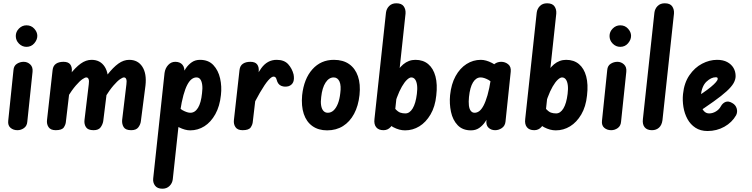

<svg xmlns="http://www.w3.org/2000/svg" viewBox="-20 -792 4575 1168"><path d="M86 0Q61 0 44 -14.5Q27 -29 30 -57L62 -366Q64 -392 83 -404Q102 -416 124 -416Q147 -416 164 -400Q181 -384 178 -355L146 -51Q144 -26 126 -13Q108 0 86 0ZM141 -507Q115 -507 95.5 -526.5Q76 -546 76 -573Q76 -599 95.5 -618.5Q115 -638 141 -638Q170 -638 188.5 -617.5Q207 -597 207 -574Q207 -550 188.5 -528.5Q170 -507 141 -507Z M319 0Q288 0 275.5 -18.5Q263 -37 266 -62L300 -366Q303 -392 320.5 -404Q338 -416 366 -416Q395 -416 407 -400.5Q419 -385 417 -359L381 -53Q380 -35 368.5 -17.5Q357 0 319 0ZM549 0Q515 0 503 -18.5Q491 -37 494 -62L520 -279Q523 -300 519 -310.5Q515 -321 505 -321Q497 -321 481 -310Q465 -299 441.5 -272Q418 -245 388 -197L404 -337Q439 -382 471 -405Q503 -428 537 -428Q590 -428 617 -386Q644 -344 635 -272L608 -55Q605 -36 592.5 -18Q580 0 549 0ZM778 0Q744 0 732.5 -18.5Q721 -37 723 -62L749 -279Q752 -300 748 -310.5Q744 -321 734 -321Q726 -321 710 -310Q694 -299 670.5 -272Q647 -245 617 -197L633 -337Q668 -382 700 -405Q732 -428 766 -428Q819 -428 846 -386Q873 -344 865 -272L837 -55Q835 -36 822 -18Q809 0 778 0Z M968 356Q937 356 923 337Q909 318 912 293L981 -348Q985 -377 1003 -396.5Q1021 -416 1046 -416Q1075 -416 1090 -398Q1105 -380 1101 -348L1031 299Q1028 323 1011 339.5Q994 356 968 356ZM1137 1Q1106 1 1069 -17.5Q1032 -36 1009 -67L1024 -191Q1062 -137 1090.5 -121.5Q1119 -106 1138 -106Q1166 -106 1184.5 -136Q1203 -166 1209 -225Q1213 -255 1210 -276.5Q1207 -298 1198.5 -309.5Q1190 -321 1175 -321Q1160 -321 1146 -310.5Q1132 -300 1119.5 -276.5Q1107 -253 1096 -213.5Q1085 -174 1076 -115L1063 -291Q1073 -308 1084.5 -331.5Q1096 -355 1111 -377Q1126 -399 1147 -413.5Q1168 -428 1197 -428Q1248 -428 1278 -396Q1308 -364 1319 -315Q1330 -266 1324 -214Q1317 -146 1290 -97.5Q1263 -49 1223.5 -24Q1184 1 1137 1Z M1456 0Q1425 0 1412.5 -18.5Q1400 -37 1403 -62L1437 -366Q1440 -392 1457.5 -404Q1475 -416 1503 -416Q1532 -416 1544 -400.5Q1556 -385 1554 -359L1518 -53Q1517 -35 1505.5 -17.5Q1494 0 1456 0ZM1737 -268Q1713 -261 1691.5 -269.5Q1670 -278 1663 -307Q1660 -318 1655.5 -322Q1651 -326 1644 -326Q1632 -326 1612 -303.5Q1592 -281 1561 -228Q1530 -175 1486 -84L1498 -240Q1532 -325 1569 -376.5Q1606 -428 1663 -428Q1709 -428 1733 -401.5Q1757 -375 1766 -339Q1771 -311 1764 -293.5Q1757 -276 1737 -268Z M1970 1Q1917 1 1880.5 -25Q1844 -51 1828 -99Q1812 -147 1818 -213Q1829 -313 1880.5 -370.5Q1932 -428 2011 -428Q2067 -428 2104 -402Q2141 -376 2157.5 -328Q2174 -280 2167 -214Q2160 -148 2134 -99.5Q2108 -51 2066.5 -25Q2025 1 1970 1ZM1974 -106Q1994 -106 2009.5 -120.5Q2025 -135 2035.5 -161.5Q2046 -188 2050 -225Q2053 -247 2052 -265Q2051 -283 2045.5 -295.5Q2040 -308 2031 -314.5Q2022 -321 2010 -321Q1981 -321 1960.5 -289.5Q1940 -258 1934 -202Q1930 -173 1933.5 -151Q1937 -129 1947.5 -117.5Q1958 -106 1974 -106Z M2313 0Q2283 0 2268.5 -18Q2254 -36 2258 -68L2328 -715Q2331 -739 2347.5 -755.5Q2364 -772 2391 -772Q2423 -772 2436 -753.5Q2449 -735 2447 -709L2378 -68Q2374 -39 2356.5 -19.5Q2339 0 2313 0ZM2444 1Q2409 1 2373 -18Q2337 -37 2317 -67L2333 -200Q2363 -154 2381.5 -133Q2400 -112 2414.5 -107Q2429 -102 2446 -102Q2472 -102 2490.5 -132.5Q2509 -163 2516 -221Q2520 -252 2517 -274.5Q2514 -297 2505 -309Q2496 -321 2482 -321Q2471 -321 2456 -307Q2441 -293 2425 -265.5Q2409 -238 2394.5 -198.5Q2380 -159 2370 -107L2376 -320Q2400 -373 2433 -400.5Q2466 -428 2507 -428Q2554 -428 2585 -402Q2616 -376 2629 -327.5Q2642 -279 2634 -211Q2627 -143 2599 -95.5Q2571 -48 2531 -23.5Q2491 1 2444 1Z M2845 1Q2794 1 2764 -30.5Q2734 -62 2723.5 -111.5Q2713 -161 2718 -213Q2725 -281 2751.5 -329Q2778 -377 2818 -402.5Q2858 -428 2905 -428Q2936 -428 2973 -409Q3010 -390 3032 -360L3018 -235Q2981 -290 2952.5 -305.5Q2924 -321 2904 -321Q2876 -321 2857.5 -291Q2839 -261 2833 -202Q2830 -172 2832.5 -150.5Q2835 -129 2844 -117.5Q2853 -106 2867 -106Q2882 -106 2895.5 -116Q2909 -126 2921.5 -149.5Q2934 -173 2945.5 -212.5Q2957 -252 2966 -311L2979 -135Q2969 -118 2957.5 -95Q2946 -72 2931 -50Q2916 -28 2895 -13.5Q2874 1 2845 1ZM2992 0Q2968 0 2952 -15Q2936 -30 2939 -58L2971 -366Q2973 -392 2990 -404Q3007 -416 3029 -416Q3053 -416 3071.5 -401Q3090 -386 3087 -356L3055 -51Q3052 -26 3033 -13Q3014 0 2992 0Z M3230 0Q3200 0 3185.5 -18Q3171 -36 3175 -68L3245 -715Q3248 -739 3264.5 -755.5Q3281 -772 3308 -772Q3340 -772 3353 -753.5Q3366 -735 3364 -709L3295 -68Q3291 -39 3273.5 -19.5Q3256 0 3230 0ZM3361 1Q3326 1 3290 -18Q3254 -37 3234 -67L3250 -200Q3280 -154 3298.5 -133Q3317 -112 3331.5 -107Q3346 -102 3363 -102Q3389 -102 3407.5 -132.5Q3426 -163 3433 -221Q3437 -252 3434 -274.5Q3431 -297 3422 -309Q3413 -321 3399 -321Q3388 -321 3373 -307Q3358 -293 3342 -265.5Q3326 -238 3311.5 -198.5Q3297 -159 3287 -107L3293 -320Q3317 -373 3350 -400.5Q3383 -428 3424 -428Q3471 -428 3502 -402Q3533 -376 3546 -327.5Q3559 -279 3551 -211Q3544 -143 3516 -95.5Q3488 -48 3448 -23.5Q3408 1 3361 1Z M3698 0Q3673 0 3656 -14.5Q3639 -29 3642 -57L3674 -366Q3676 -392 3695 -404Q3714 -416 3736 -416Q3759 -416 3776 -400Q3793 -384 3790 -355L3758 -51Q3756 -26 3738 -13Q3720 0 3698 0ZM3753 -507Q3727 -507 3707.5 -526.5Q3688 -546 3688 -573Q3688 -599 3707.5 -618.5Q3727 -638 3753 -638Q3782 -638 3800.5 -617.5Q3819 -597 3819 -574Q3819 -550 3800.5 -528.5Q3782 -507 3753 -507Z M3946 0Q3916 0 3901.5 -18Q3887 -36 3891 -68L3961 -715Q3964 -739 3980.5 -755.5Q3997 -772 4024 -772Q4056 -772 4069 -753.5Q4082 -735 4080 -709L4010 -61Q4006 -31 3989 -15.5Q3972 0 3946 0Z M4284 5Q4241 5 4210.5 -15Q4180 -35 4162 -68Q4144 -101 4137.5 -141Q4131 -181 4135 -220Q4142 -288 4174 -334.5Q4206 -381 4251 -404.5Q4296 -428 4342 -428Q4379 -428 4404 -414.5Q4429 -401 4442 -379Q4455 -357 4455 -329Q4455 -308 4442.5 -286Q4430 -264 4400.5 -237Q4371 -210 4320.5 -174Q4270 -138 4194 -88L4187 -184Q4225 -206 4254.5 -226Q4284 -246 4304.5 -263Q4325 -280 4335.5 -292.5Q4346 -305 4346 -312Q4346 -317 4344 -319.5Q4342 -322 4334 -322Q4306 -322 4277.5 -295Q4249 -268 4243 -209Q4239 -179 4244 -155Q4249 -131 4262 -116.5Q4275 -102 4294 -102Q4315 -102 4335 -114Q4355 -126 4365 -145Q4376 -165 4394 -172Q4412 -179 4435 -165Q4455 -154 4461.5 -132.5Q4468 -111 4458 -91Q4433 -47 4386.5 -21Q4340 5 4284 5Z"/></svg>

Font: Edu SA Beginner
Style: Bold
Weight: 700
Version: Version 1.003